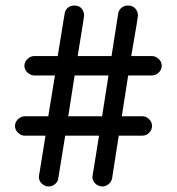

<svg xmlns="http://www.w3.org/2000/svg" viewBox="-20 -695 638 692"><path d="M155 -23Q142 -23 131 -33Q120 -43 120 -58Q120 -60 125.5 -91.5Q131 -123 144 -206H69Q56 -206 45 -216.5Q34 -227 34 -241Q34 -255 45 -265.5Q56 -276 69 -276H154L178 -423H104Q90 -423 79 -433.5Q68 -444 68 -458Q68 -472 79 -482.5Q90 -493 104 -493H188L213 -646Q215 -659 224.5 -667Q234 -675 248 -675Q265 -675 274 -664.5Q283 -654 283 -639Q283 -635 277.5 -601Q272 -567 260 -493H382L406 -646Q408 -659 418 -667Q428 -675 441 -675Q458 -675 467.5 -664.5Q477 -654 477 -639Q477 -635 471.5 -601Q466 -567 453 -493H527Q541 -493 552 -482.5Q563 -472 563 -458Q563 -444 552 -433.5Q541 -423 527 -423H442L419 -276H493Q507 -276 517.5 -265.5Q528 -255 528 -241Q528 -227 517.5 -216.5Q507 -206 493 -206H408L384 -52Q382 -41 372 -32Q362 -23 349 -23Q335 -23 324 -33Q313 -43 313 -58Q313 -60 318.5 -91.5Q324 -123 337 -206H215L190 -52Q189 -41 179 -32Q169 -23 155 -23ZM226 -276H348L371 -423H249Z"/></svg>

Font: Huninn
Style: Regular
Weight: 400
Designer: justfont
Foundry: justfont
Version: Version 1.003